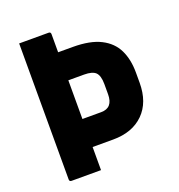

<svg xmlns="http://www.w3.org/2000/svg" viewBox="-127 -807 854 914"><g transform="rotate(-20 300.0 -350.0)"><path d="M70 -700H219Q230 -700 230 -689V-597H304Q392 -597 445 -570Q498 -543 521.5 -494.5Q545 -446 545 -380V-328Q545 -229 488.5 -173Q432 -117 334 -117H230V0H81Q70 0 70 -11ZM310 -455H230V-259H325Q385 -259 385 -328V-379Q385 -422 368 -439Q351 -455 310 -455Z"/></g></svg>

Font: Recursive Sn Lnr St XBd
Style: Regular
Weight: 800
Version: Version 1.079;hotconv 1.0.112;makeotfexe 2.5.65598; ttfautoh